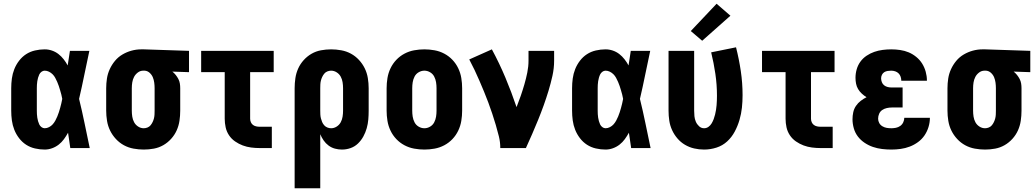

<svg xmlns="http://www.w3.org/2000/svg" viewBox="-20 -792 5540 1027"><path d="M219 8Q193 8 167 2Q141 -4 119.5 -18Q98 -32 82 -53Q66 -74 56.5 -98Q47 -122 43.5 -148Q40 -174 40 -200V-320Q40 -346 43.5 -372Q47 -398 56.5 -422Q66 -446 82 -467Q98 -488 119.5 -502Q141 -516 167 -522Q193 -528 219 -528Q239 -528 258 -521.5Q277 -515 292.5 -503Q308 -491 320.5 -475Q333 -459 342 -442Q345 -461 348 -480.5Q351 -500 354 -520H458Q444 -456 431 -391.5Q418 -327 403 -263Q419 -198 432.5 -132Q446 -66 460 0H356Q353 -21 350 -41.5Q347 -62 344 -82Q334 -64 322 -47.5Q310 -31 294 -18.5Q278 -6 258.5 1Q239 8 219 8ZM219 -106Q231 -106 242.5 -112Q254 -118 262 -127Q270 -136 276 -147Q282 -158 286.5 -169Q291 -180 295 -192Q299 -204 302 -215.5Q305 -227 308 -239Q311 -251 313 -263Q311 -275 308 -286.5Q305 -298 301.5 -309.5Q298 -321 294.5 -332Q291 -343 286 -354Q281 -365 275.5 -375.5Q270 -386 261.5 -394.5Q253 -403 242 -408.5Q231 -414 219 -414Q210 -414 202 -408Q194 -402 190 -393.5Q186 -385 183.5 -376Q181 -367 179.5 -357.5Q178 -348 177.5 -338.5Q177 -329 177 -320V-200Q177 -191 177.5 -181.5Q178 -172 179.5 -162.5Q181 -153 183.5 -144Q186 -135 190 -126.5Q194 -118 202 -112Q210 -106 219 -106Z M749 8Q722 8 694.5 3Q667 -2 643 -15Q619 -28 600 -48.5Q581 -69 569 -93.5Q557 -118 552.5 -145.5Q548 -173 548 -200V-320Q548 -346 552 -372Q556 -398 567 -422Q578 -446 595 -466.5Q612 -487 635 -500.5Q658 -514 683.5 -521Q709 -528 735 -528Q739 -528 742.5 -528Q746 -528 750 -528L991 -520V-406L902 -409Q912 -401 920 -391Q928 -381 934 -369.5Q940 -358 942 -345.5Q944 -333 944 -320V-200Q944 -173 940 -146Q936 -119 925 -94.5Q914 -70 895.5 -49.5Q877 -29 853.5 -15.5Q830 -2 803 3Q776 8 749 8ZM749 -106Q759 -106 769 -110Q779 -114 785.5 -122Q792 -130 796.5 -139.5Q801 -149 803.5 -159Q806 -169 806.5 -179.5Q807 -190 807 -200V-320Q807 -335 805 -350Q803 -365 797.5 -378.5Q792 -392 780.5 -402.5Q769 -413 754 -414H750Q749 -414 748 -414Q747 -414 746 -414Q730 -414 717 -404Q704 -394 697 -380.5Q690 -367 687.5 -351.5Q685 -336 685 -320V-200Q685 -184 687.5 -168Q690 -152 697.5 -138Q705 -124 719 -115Q733 -106 749 -106Z M1370 0Q1346 0 1323 -3Q1300 -6 1278.5 -14Q1257 -22 1237.5 -35.5Q1218 -49 1205 -68.5Q1192 -88 1187 -111Q1182 -134 1182 -157V-406H1056V-520H1444V-406H1318V-157Q1318 -147 1322 -138Q1326 -129 1333.5 -123.5Q1341 -118 1350.5 -116Q1360 -114 1370 -114H1434V0Z M1556 215V-320Q1556 -347 1560 -374Q1564 -401 1575 -425.5Q1586 -450 1604.5 -470.5Q1623 -491 1646.5 -504.5Q1670 -518 1697 -523Q1724 -528 1751 -528Q1778 -528 1805.5 -523Q1833 -518 1857 -505Q1881 -492 1900 -471.5Q1919 -451 1931 -426.5Q1943 -402 1947.5 -374.5Q1952 -347 1952 -320V-200Q1952 -176 1950 -152.5Q1948 -129 1941.5 -106Q1935 -83 1923.5 -62Q1912 -41 1895 -24.5Q1878 -8 1855.5 0Q1833 8 1809 8Q1790 8 1771.5 3Q1753 -2 1737.5 -13.5Q1722 -25 1711 -41Q1700 -57 1693 -74V215ZM1751 -106Q1767 -106 1781 -115Q1795 -124 1802.5 -138Q1810 -152 1812.5 -168Q1815 -184 1815 -200V-320Q1815 -336 1812.5 -352Q1810 -368 1802.5 -382Q1795 -396 1781 -405Q1767 -414 1751 -414Q1741 -414 1731 -410Q1721 -406 1714.5 -398Q1708 -390 1703.5 -380.5Q1699 -371 1696.5 -361Q1694 -351 1693.5 -340.5Q1693 -330 1693 -320V-200Q1693 -190 1693.5 -179.5Q1694 -169 1696.5 -159Q1699 -149 1703 -139.5Q1707 -130 1714 -122Q1721 -114 1731 -110Q1741 -106 1751 -106Z M2250 8Q2223 8 2195.5 3Q2168 -2 2143.5 -15Q2119 -28 2100 -48Q2081 -68 2069 -93Q2057 -118 2052.5 -145.5Q2048 -173 2048 -200V-320Q2048 -347 2052.5 -374.5Q2057 -402 2069 -427Q2081 -452 2100 -472Q2119 -492 2143.5 -505Q2168 -518 2195.5 -523Q2223 -528 2250 -528Q2277 -528 2304.5 -523Q2332 -518 2356.5 -505Q2381 -492 2400 -472Q2419 -452 2431 -427Q2443 -402 2447.5 -374.5Q2452 -347 2452 -320V-200Q2452 -173 2447.5 -145.5Q2443 -118 2431 -93Q2419 -68 2400 -48Q2381 -28 2356.5 -15Q2332 -2 2304.5 3Q2277 8 2250 8ZM2250 -106Q2266 -106 2280.5 -114.5Q2295 -123 2302.5 -137.5Q2310 -152 2312.5 -168Q2315 -184 2315 -200V-320Q2315 -336 2312.5 -352Q2310 -368 2302.5 -382.5Q2295 -397 2280.5 -405.5Q2266 -414 2250 -414Q2234 -414 2219.5 -405.5Q2205 -397 2197.5 -382.5Q2190 -368 2187.5 -352Q2185 -336 2185 -320V-200Q2185 -184 2187.5 -168Q2190 -152 2197.5 -137.5Q2205 -123 2219.5 -114.5Q2234 -106 2250 -106Z M2656 0Q2656 -32 2648.5 -62.5Q2641 -93 2632 -123.5Q2623 -154 2613 -184Q2603 -214 2592 -243.5Q2581 -273 2569 -302Q2557 -331 2544.5 -360Q2532 -389 2518.5 -417.5Q2505 -446 2490 -474L2611 -528Q2651 -454 2683.5 -376.5Q2716 -299 2743 -219Q2755 -249 2765.5 -279.5Q2776 -310 2785 -341Q2794 -372 2800.5 -404Q2807 -436 2807 -468V-520H2944V-468Q2944 -427 2935 -386.5Q2926 -346 2914 -306.5Q2902 -267 2888 -228Q2874 -189 2858.5 -151Q2843 -113 2826.5 -75Q2810 -37 2793 0Z M3219 8Q3193 8 3167 2Q3141 -4 3119.5 -18Q3098 -32 3082 -53Q3066 -74 3056.5 -98Q3047 -122 3043.5 -148Q3040 -174 3040 -200V-320Q3040 -346 3043.5 -372Q3047 -398 3056.5 -422Q3066 -446 3082 -467Q3098 -488 3119.5 -502Q3141 -516 3167 -522Q3193 -528 3219 -528Q3239 -528 3258 -521.5Q3277 -515 3292.5 -503Q3308 -491 3320.5 -475Q3333 -459 3342 -442Q3345 -461 3348 -480.5Q3351 -500 3354 -520H3458Q3444 -456 3431 -391.5Q3418 -327 3403 -263Q3419 -198 3432.5 -132Q3446 -66 3460 0H3356Q3353 -21 3350 -41.5Q3347 -62 3344 -82Q3334 -64 3322 -47.5Q3310 -31 3294 -18.5Q3278 -6 3258.5 1Q3239 8 3219 8ZM3219 -106Q3231 -106 3242.5 -112Q3254 -118 3262 -127Q3270 -136 3276 -147Q3282 -158 3286.5 -169Q3291 -180 3295 -192Q3299 -204 3302 -215.5Q3305 -227 3308 -239Q3311 -251 3313 -263Q3311 -275 3308 -286.5Q3305 -298 3301.5 -309.5Q3298 -321 3294.5 -332Q3291 -343 3286 -354Q3281 -365 3275.5 -375.5Q3270 -386 3261.5 -394.5Q3253 -403 3242 -408.5Q3231 -414 3219 -414Q3210 -414 3202 -408Q3194 -402 3190 -393.5Q3186 -385 3183.5 -376Q3181 -367 3179.5 -357.5Q3178 -348 3177.5 -338.5Q3177 -329 3177 -320V-200Q3177 -191 3177.5 -181.5Q3178 -172 3179.5 -162.5Q3181 -153 3183.5 -144Q3186 -135 3190 -126.5Q3194 -118 3202 -112Q3210 -106 3219 -106Z M3746 8Q3719 8 3693 2Q3667 -4 3644 -17.5Q3621 -31 3603.5 -51.5Q3586 -72 3575 -96Q3564 -120 3560 -146.5Q3556 -173 3556 -200V-520H3693V-200Q3693 -185 3694.5 -170Q3696 -155 3702 -141Q3708 -127 3719.5 -116.5Q3731 -106 3746 -106Q3759 -106 3769.5 -113.5Q3780 -121 3786.5 -132Q3793 -143 3797.5 -155Q3802 -167 3805 -179.5Q3808 -192 3810 -204.5Q3812 -217 3813 -229.5Q3814 -242 3814.5 -255Q3815 -268 3815 -280Q3815 -339 3806.5 -397Q3798 -455 3784 -512L3917 -539Q3933 -476 3942.5 -412Q3952 -348 3952 -283Q3952 -249 3948.5 -216Q3945 -183 3935.5 -150.5Q3926 -118 3910 -88Q3894 -58 3869.5 -35.5Q3845 -13 3812.5 -2.5Q3780 8 3746 8ZM3736 -574 3675 -626 3813 -772 3887 -708Z M4370 0Q4346 0 4323 -3Q4300 -6 4278.5 -14Q4257 -22 4237.5 -35.5Q4218 -49 4205 -68.5Q4192 -88 4187 -111Q4182 -134 4182 -157V-406H4056V-520H4444V-406H4318V-157Q4318 -147 4322 -138Q4326 -129 4333.5 -123.5Q4341 -118 4350.5 -116Q4360 -114 4370 -114H4434V0Z M4748 8Q4723 8 4698 5Q4673 2 4649.5 -6Q4626 -14 4605 -28Q4584 -42 4569 -61.5Q4554 -81 4547 -105.5Q4540 -130 4540 -154Q4540 -173 4544 -191.5Q4548 -210 4558.5 -225.5Q4569 -241 4584 -252.5Q4599 -264 4615 -272Q4602 -280 4590 -291Q4578 -302 4570 -315.5Q4562 -329 4559 -344.5Q4556 -360 4556 -376Q4556 -399 4562.5 -421.5Q4569 -444 4582.5 -462.5Q4596 -481 4615.5 -494Q4635 -507 4656.5 -514.5Q4678 -522 4701 -525Q4724 -528 4747 -528Q4771 -528 4795 -524.5Q4819 -521 4840.5 -512Q4862 -503 4881 -487.5Q4900 -472 4912.5 -452Q4925 -432 4931.5 -408.5Q4938 -385 4938 -362Q4938 -361 4938 -360.5Q4938 -360 4938 -360H4801Q4801 -360 4801 -360Q4801 -360 4801 -360Q4801 -371 4797.5 -381.5Q4794 -392 4786.5 -399.5Q4779 -407 4768.5 -410.5Q4758 -414 4747 -414Q4738 -414 4728 -412.5Q4718 -411 4710 -406Q4702 -401 4697.5 -392Q4693 -383 4693 -373Q4693 -363 4697 -352.5Q4701 -342 4709.5 -335.5Q4718 -329 4728.5 -326.5Q4739 -324 4750 -324H4808V-217H4750Q4737 -217 4723.5 -214Q4710 -211 4699 -203.5Q4688 -196 4682.5 -183.5Q4677 -171 4677 -157Q4677 -145 4683 -134Q4689 -123 4700 -116.5Q4711 -110 4723 -108Q4735 -106 4748 -106Q4760 -106 4772.5 -108.5Q4785 -111 4795.5 -118.5Q4806 -126 4811.5 -138Q4817 -150 4817 -162H4954Q4954 -137 4946.5 -112.5Q4939 -88 4925 -67.5Q4911 -47 4890.5 -32Q4870 -17 4846.5 -8Q4823 1 4798 4.5Q4773 8 4748 8Z M5249 8Q5222 8 5194.5 3Q5167 -2 5143 -15Q5119 -28 5100 -48.5Q5081 -69 5069 -93.5Q5057 -118 5052.5 -145.5Q5048 -173 5048 -200V-320Q5048 -346 5052 -372Q5056 -398 5067 -422Q5078 -446 5095 -466.5Q5112 -487 5135 -500.5Q5158 -514 5183.5 -521Q5209 -528 5235 -528Q5239 -528 5242.5 -528Q5246 -528 5250 -528L5491 -520V-406L5402 -409Q5412 -401 5420 -391Q5428 -381 5434 -369.5Q5440 -358 5442 -345.5Q5444 -333 5444 -320V-200Q5444 -173 5440 -146Q5436 -119 5425 -94.5Q5414 -70 5395.5 -49.5Q5377 -29 5353.5 -15.5Q5330 -2 5303 3Q5276 8 5249 8ZM5249 -106Q5259 -106 5269 -110Q5279 -114 5285.5 -122Q5292 -130 5296.5 -139.5Q5301 -149 5303.5 -159Q5306 -169 5306.5 -179.5Q5307 -190 5307 -200V-320Q5307 -335 5305 -350Q5303 -365 5297.5 -378.5Q5292 -392 5280.5 -402.5Q5269 -413 5254 -414H5250Q5249 -414 5248 -414Q5247 -414 5246 -414Q5230 -414 5217 -404Q5204 -394 5197 -380.5Q5190 -367 5187.5 -351.5Q5185 -336 5185 -320V-200Q5185 -184 5187.5 -168Q5190 -152 5197.5 -138Q5205 -124 5219 -115Q5233 -106 5249 -106Z"/></svg>

Font: Iosevka SS04 Heavy
Style: Regular
Weight: 900
Monospace: yes
Designer: Belleve Invis
Foundry: Belleve Invis
Version: Version 19.0.0; ttfautohint (v1.8.4)